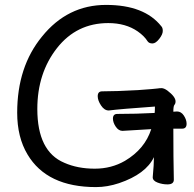

<svg xmlns="http://www.w3.org/2000/svg" viewBox="-20 -739 792 782"><path d="M371 23Q171 23 92 -110Q50 -180 50 -280Q50 -467 151 -590Q255 -719 412 -719Q568 -719 637 -632Q643 -626 643 -613Q643 -599 628.5 -580.5Q614 -562 601 -562Q587 -562 581 -571Q568 -592 541 -611Q492 -645 421 -645Q292 -645 212 -543Q132 -441 132 -295Q132 -122 242 -76Q296 -52 366 -52Q434 -52 489 -84Q570 -132 596 -213L479 -206Q463 -206 451.5 -223Q440 -240 440 -256Q440 -275 458 -275Q536 -275 610 -279Q611 -289 611 -305Q470 -295 423 -289Q405 -289 391.5 -309.5Q378 -330 378 -347Q378 -367 396 -367Q454 -367 542 -372Q611 -377 620.5 -378.5Q630 -380 638 -380Q648 -380 662 -370Q695 -345 695 -326Q695 -317 690.5 -312Q686 -307 686 -284L701 -285Q718 -285 729 -268Q740 -251 740 -235Q740 -215 722 -215H686Q686 -92 688 -7Q688 12 662 12Q641 12 621.5 4.5Q602 -3 602 -17Q607 -70 607 -99Q574 -30 465 7Q417 23 371 23Z"/></svg>

Font: LXGW WenKai Lite
Style: Bold
Weight: 700
Designer: LXGW / Fontworks Inc.
Foundry: LXGW / Fontworks Inc.
Version: Version 1.330;April 28, 2024